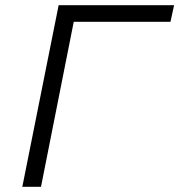

<svg xmlns="http://www.w3.org/2000/svg" viewBox="-20 -720 691 740"><path d="M66 0 206 -700H651L637 -636H244L268 -655L138 0Z"/></svg>

Font: MOST Montserrat
Style: Italic
Weight: 400
Italic angle: -11.3°
Designer: Julieta Ulanovsky
Foundry: Julieta Ulanovsky
Version: Version 8.000;March 11, 2024;FontCreator 15.0.0.2926 64-bit